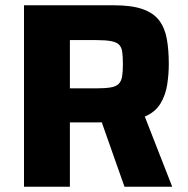

<svg xmlns="http://www.w3.org/2000/svg" viewBox="-20 -708 712 728"><path d="M71 0V-688H412Q479 -688 520.5 -673.5Q562 -659 583.5 -630.5Q605 -602 612.5 -560.5Q620 -519 620 -466Q620 -427 614 -387.5Q608 -348 588.5 -315.5Q569 -283 529 -266L633 0H452L355 -275L399 -251Q390 -246 380.5 -245Q371 -244 357 -244H245V0ZM245 -373H345Q379 -373 399.5 -376.5Q420 -380 430 -390Q440 -400 443 -418Q446 -436 446 -464Q446 -493 443.5 -511Q441 -529 431.5 -538.5Q422 -548 401.5 -552Q381 -556 345 -556H245Z"/></svg>

Font: Saira Thin
Style: Bold
Weight: 700
Version: Version 1.101